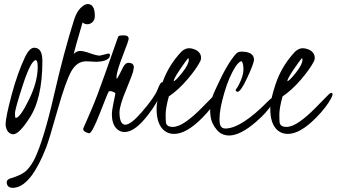

<svg xmlns="http://www.w3.org/2000/svg" viewBox="-20 -637 1648 940"><path d="M154.8 -342.8C161.3 -342.4 164.6 -331.2 164.6 -309.1C164.6 -260.3 150.1 -206.5 121.1 -147.7C92.1 -88.9 70.8 -59.6 57.1 -59.6C54.5 -59.6 53.2 -66.7 53.2 -81.1C53.2 -95.4 66.1 -141.9 91.8 -220.7C117.5 -299.5 138.5 -340.2 154.8 -342.8ZM147 -403.3C132 -403 117.4 -388.2 103 -358.9C78 -305.8 55.7 -243 36.4 -170.4C17 -97.8 7.3 -49.6 7.3 -25.9C10.6 2.8 22.8 18.2 43.9 20.5C61.2 20.5 84 0 112.3 -41L119.1 -51.3C164.7 -115.1 187.5 -210.9 187.5 -338.9C187.5 -366.9 181.8 -385.7 170.4 -395.5C163.9 -400.7 156.1 -403.3 147 -403.3Z M451.2 -334.5C457.7 -334.5 464.4 -335 471.2 -335.9C502.8 -340.2 518.6 -351.1 518.6 -368.7C518.2 -372.2 515.6 -374.3 510.7 -375L468.8 -364.7C458 -364.7 442.1 -368.6 420.9 -376.2C399.7 -383.9 383.4 -387.6 371.8 -387.5C360.3 -387.3 349.9 -382.3 340.8 -372.6C348.3 -402.8 356 -430.8 363.8 -456.5C371.6 -482.3 378.4 -505.9 384.3 -527.3C390.5 -521.5 398.1 -518.5 407.2 -518.3C416.3 -518.1 424.8 -521.6 432.6 -528.6C440.4 -535.6 444.3 -545.9 444.3 -559.6C444.3 -598 432.5 -617.2 408.7 -617.2C398.6 -616.9 387.1 -610.4 374.3 -597.7C361.4 -585 350.9 -565.9 342.8 -540.5C309.6 -436 276.7 -312.7 244.1 -170.4C211.6 -28.2 180.7 74.2 151.4 136.7C140.6 159.5 127.5 179 112.1 195.3C96.6 211.6 68.7 225.6 28.3 237.3C17.9 240.9 12.7 247.4 12.7 256.8C14.3 274.1 24.4 282.7 43 282.7C47.2 282.7 51.8 282.2 56.6 281.2C109 271.2 158.9 205.7 206.1 85C215.8 59.6 234.2 -0.9 261.2 -96.4C288.2 -192 310.9 -255.9 329.1 -288.1C347.3 -320.3 371.3 -336.6 400.9 -336.9Z M635.3 -307.1V-308.6C634.6 -322.3 625.8 -329.3 608.9 -329.6C599.1 -329.6 590.7 -322.9 583.5 -309.6C581.5 -304.7 579.6 -300.8 577.6 -297.9L564.9 -272.9C557.8 -259 553.7 -251.8 552.7 -251.5C551.1 -252.1 550.3 -254.6 550.3 -258.8L551.8 -273.4C556.6 -296.9 567.5 -330.2 584.5 -373.5C601.4 -416.8 609.9 -441.2 609.9 -446.8C609.9 -458.2 602.1 -463.9 586.4 -463.9L573.7 -463.4C564.9 -463.1 559.7 -460.6 558.1 -456.1L493.2 -272.5C467.8 -199.9 445.6 -141.8 426.8 -98.1L399.9 -36.1C391.4 -17.6 387.2 -7.6 387.2 -6.3C387.2 0.5 391.4 5.9 399.7 9.8C408 13.7 413.6 15.6 416.5 15.6C425.9 15.6 443.4 -17.3 469 -83C494.5 -148.8 509 -183.9 512.2 -188.5C516.1 -192.4 523.9 -191.7 535.6 -186.5C541.5 -183.9 544.5 -181.6 544.7 -179.4C544.8 -177.3 542.1 -163.1 536.4 -136.7C530.7 -110.4 527.8 -90.8 527.8 -78.1C527.8 -39.4 538.9 -13 561 1C569.8 6.5 579.6 9.3 590.3 9.3C624.2 9.3 662.8 -19.2 706.1 -76.2C736 -114.9 758 -152.2 772 -188L776.9 -201.2C778.8 -205.7 779.8 -212.2 779.8 -220.7C779.5 -229.5 777.2 -234 772.9 -234.4C767.7 -234.4 760.4 -222.2 751 -197.8C741.5 -173 715.7 -136.2 673.3 -87.4C638.2 -46.7 611.5 -26.4 593.3 -26.4C575 -26.7 565.6 -46.2 564.9 -85C564.6 -107.7 576 -146.5 599.1 -201.2C621.9 -255.9 633.3 -287.1 633.3 -294.9L634.3 -300.8Z M830.1 -239.3C830.1 -247.1 840.4 -266.3 861.1 -296.9C881.8 -327.5 895.3 -346 901.9 -352.5C903.5 -349.6 904.3 -347 904.3 -344.7C904.3 -329.4 893.6 -308.3 872.1 -281.2C850.6 -254.2 836.6 -240.2 830.1 -239.3ZM1024.4 -166.5C1023.4 -165.2 1021.1 -162.8 1017.3 -159.2C1013.6 -155.6 997.7 -139.5 969.7 -110.8C941.7 -82.2 915.4 -59.2 890.6 -41.7C865.9 -24.3 844.1 -15.6 825.2 -15.6C806.3 -15.6 795.4 -22.5 792.5 -36.1C791.5 -42 791 -55.5 791 -76.7C791 -97.8 796.2 -127.3 806.6 -165C837.2 -185.5 867.4 -213.1 897 -247.6C926.6 -282.1 948.1 -312.5 961.4 -338.9C963.4 -345.4 964.4 -350.1 964.4 -353C964.4 -372.6 953.6 -386.7 932.1 -395.5C923 -399.1 914.2 -400.9 905.8 -400.9C888.2 -400.9 871.3 -390.5 855 -369.6C818.2 -327 790.9 -279.4 773.2 -226.8C755.5 -174.2 746.6 -133.5 746.6 -104.5C746.6 -53.7 759.1 -18.1 784.2 2.4C797.5 13.2 813.6 18.6 832.5 18.6C872.6 18.6 918.6 -7.8 970.7 -60.5C1003.6 -93.7 1028 -125.2 1043.9 -154.8C1049.2 -164.6 1051.8 -171.5 1051.8 -175.8C1049.8 -187.2 1040.7 -184.1 1024.4 -166.5Z M1161.1 -384.3C1150.4 -384 1141.8 -380.4 1135.3 -373.5C1106.3 -341 1074.5 -286.5 1040 -210C1034.2 -197.3 1030.9 -190.3 1030.3 -189C1009.4 -144 1003.7 -99.6 1013.2 -55.7C1017.1 -37.4 1026.5 -19.4 1041.5 -1.5C1056.5 16.8 1076.3 26 1101.1 26.4C1138.5 26.4 1183.4 3.4 1235.8 -42.5C1271.3 -73.4 1297.5 -102.9 1314.5 -130.9C1321 -141.6 1324.2 -149.7 1324.2 -155.3C1322.3 -165.4 1312.3 -161.5 1294.4 -143.6C1205.6 -53.1 1135.1 -7.8 1083 -7.8C1065.8 -7.8 1056.5 -18.9 1055.2 -41C1054.9 -44.6 1054.7 -49.5 1054.7 -55.7C1054.7 -86.6 1062.4 -128.6 1077.9 -181.6C1093.3 -234.7 1111.7 -277.7 1132.8 -310.5C1144.5 -328.1 1154.8 -337.1 1163.6 -337.4C1169.1 -329.6 1171.9 -315.9 1171.9 -296.4C1171.9 -276.9 1164.7 -252.8 1150.4 -224.1C1145.8 -214.7 1141.9 -208.2 1138.7 -204.6C1135.4 -201 1133.8 -197.9 1133.8 -195.3C1135.1 -191.1 1138.2 -188.5 1143.1 -187.5C1153.2 -187.5 1168.8 -210 1189.9 -255.1C1211.1 -300.2 1222.3 -329.8 1223.6 -343.8C1223.6 -370.8 1202.8 -384.3 1161.1 -384.3Z M1386.7 -239.3C1386.7 -247.1 1397.1 -266.3 1417.7 -296.9C1438.4 -327.5 1452 -346 1458.5 -352.5C1460.1 -349.6 1460.9 -347 1460.9 -344.7C1460.9 -329.4 1450.2 -308.3 1428.7 -281.2C1407.2 -254.2 1393.2 -240.2 1386.7 -239.3ZM1581.1 -166.5C1580.1 -165.2 1577.7 -162.8 1574 -159.2C1570.2 -155.6 1554.4 -139.5 1526.4 -110.8C1498.4 -82.2 1472 -59.2 1447.3 -41.7C1422.5 -24.3 1400.7 -15.6 1381.8 -15.6C1363 -15.6 1352.1 -22.5 1349.1 -36.1C1348.1 -42 1347.7 -55.5 1347.7 -76.7C1347.7 -97.8 1352.9 -127.3 1363.3 -165C1393.9 -185.5 1424 -213.1 1453.6 -247.6C1483.2 -282.1 1504.7 -312.5 1518.1 -338.9C1520 -345.4 1521 -350.1 1521 -353C1521 -372.6 1510.3 -386.7 1488.8 -395.5C1479.7 -399.1 1470.9 -400.9 1462.4 -400.9C1444.8 -400.9 1427.9 -390.5 1411.6 -369.6C1374.8 -327 1347.6 -279.4 1329.8 -226.8C1312.1 -174.2 1303.2 -133.5 1303.2 -104.5C1303.2 -53.7 1315.8 -18.1 1340.8 2.4C1354.2 13.2 1370.3 18.6 1389.2 18.6C1429.2 18.6 1475.3 -7.8 1527.3 -60.5C1560.2 -93.7 1584.6 -125.2 1600.6 -154.8C1605.8 -164.6 1608.4 -171.5 1608.4 -175.8C1606.4 -187.2 1597.3 -184.1 1581.1 -166.5Z"/></svg>

Font: Kristi
Style: Medium
Weight: 400
Italic angle: -15°
Version: Version 1.003